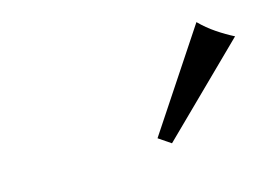

<svg xmlns="http://www.w3.org/2000/svg" viewBox="-44 -827 491 348"><g transform="rotate(-15 202.0 -653.5)"><path d="M220.2 -568.8 342.8 -753.9Q356.4 -740.2 372.3 -729.5Q388.2 -718.8 403.8 -710.9L243.2 -553.2Z"/></g></svg>

Font: Simonetta
Style: Regular
Weight: 400
Version: Version 1.004